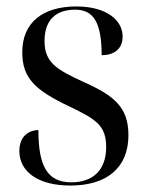

<svg xmlns="http://www.w3.org/2000/svg" viewBox="-20 -565 458 595"><path d="M198 10C311 10 378 -45 378 -146C378 -231 336 -268 239 -311C157 -349 118 -370 118 -438C118 -501 151 -535 213 -535C270 -535 295 -495 295 -394C337 -394 360 -416 360 -452C360 -503 309 -545 217 -545C112 -545 49 -495 49 -403C49 -323 89 -286 191 -237C277 -196 309 -177 309 -109C309 -37 267 0 201 0C125 0 99 -53 99 -162C73 -162 40 -146 40 -97C40 -33 98 10 198 10Z"/></svg>

Font: Noto Serif Display SemiCondensed
Style: Regular
Weight: 400
Width: 4
Designer: Monotype Design Team
Foundry: Monotype Imaging Inc.
Version: Version 2.009